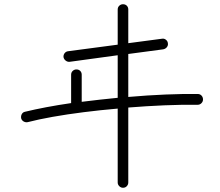

<svg xmlns="http://www.w3.org/2000/svg" viewBox="-20 -834 1040 907"><path d="M561 53Q551 53 543.5 45.5Q536 38 536 28V-321Q454 -314 375 -304Q296 -294 228.5 -282Q161 -270 111 -257Q101 -255 92 -260Q83 -265 80 -275Q78 -286 83 -295Q88 -304 98 -306Q143 -317 198.5 -327.5Q254 -338 316 -347V-481Q316 -492 323.5 -499Q331 -506 341 -506Q352 -506 359 -499Q366 -492 366 -481V-353Q407 -358 450 -363Q493 -368 536 -372V-573L309 -542Q299 -541 290.5 -547.5Q282 -554 280 -564Q279 -575 285.5 -583Q292 -591 302 -592L536 -623V-789Q536 -800 543.5 -807Q551 -814 561 -814Q572 -814 579 -807Q586 -800 586 -789V-630L745 -651Q755 -653 763.5 -646.5Q772 -640 773 -630Q775 -620 768.5 -611.5Q762 -603 751 -601L586 -579V-376Q677 -384 762 -387.5Q847 -391 914 -390Q925 -390 932 -382.5Q939 -375 939 -364Q939 -354 931.5 -346.5Q924 -339 914 -339Q841 -340 757 -336.5Q673 -333 586 -326V28Q586 38 579 45.5Q572 53 561 53Z"/></svg>

Font: Kurewa Gothic CJK TC Regular
Style: Regular
Weight: 400
Designer: Max Yao
Foundry: Max-Everyday
Version: Version 1.071; ttfautohint (v1.8.3)